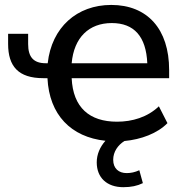

<svg xmlns="http://www.w3.org/2000/svg" viewBox="-20 -569 731 786"><path d="M484.9 197.3C517.1 197.3 542 191.9 564.9 180.7L550.3 127.9C532.2 136.2 515.6 139.6 498.5 139.6C466.3 139.6 443.4 121.1 443.4 85C443.4 52.2 462.9 24.9 489.3 8.3C557.6 2 624.5 -22.9 665.5 -64.9L630.4 -133.8C583.5 -88.9 521 -70.8 459 -70.8C346.2 -70.8 278.8 -128.9 273.4 -249H672.4V-282.7C672.4 -449.7 583.5 -548.8 435.5 -548.8C294.9 -548.8 191.4 -457 175.3 -310.1H167.5C116.7 -310.1 95.2 -335.9 95.2 -388.7V-430.7H13.2V-389.2C13.2 -297.4 55.2 -249 157.2 -249H174.3C181.6 -98.6 271 -7.8 411.6 7.3C389.2 32.7 376 63 376 95.7C376 158.7 418 197.3 484.9 197.3ZM437.5 -474.6C529.3 -474.6 578.1 -419.4 583 -310.1H273.4C282.7 -415.5 344.2 -474.6 437.5 -474.6Z"/></svg>

Font: Winston
Style: Regular
Weight: 400
Designer: Vernon Adams, Kim Jin-seong, David Berlow, Cristiano Sobral
Foundry: The Winston Project Authors
Version: Version 3.004